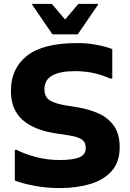

<svg xmlns="http://www.w3.org/2000/svg" viewBox="-20 -953 669 985"><path d="M56 -184H66Q103 -164 162.5 -148Q222 -132 286 -132Q352 -132 386 -145.5Q420 -159 420 -194Q420 -223 400.5 -237Q381 -251 331 -259L265 -269Q153 -286 94.5 -339Q36 -392 36 -486Q36 -602 118.5 -667Q201 -732 376 -732Q428 -732 476 -723Q524 -714 556 -701V-550H545Q514 -565 467.5 -576.5Q421 -588 363 -588Q288 -588 248 -565.5Q208 -543 208 -496Q208 -456 234 -439Q260 -422 318 -412L381 -402Q439 -392 487.5 -370Q536 -348 565 -306.5Q594 -265 594 -198Q594 -121 552.5 -75Q511 -29 441 -8.5Q371 12 286 12Q219 12 156 0Q93 -12 56 -27ZM249 -777 145 -929V-933H246L314 -853L382 -933H483V-929L379 -777Z"/></svg>

Font: Kufam
Style: Bold
Weight: 700
Designer: Wael Morcos, Artur Schmal
Foundry: Original Type
Version: Version 1.300; ttfautohint (v1.8.3)